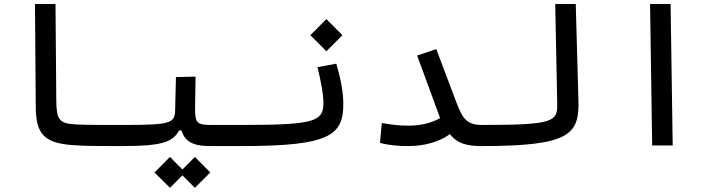

<svg xmlns="http://www.w3.org/2000/svg" viewBox="-20 -713 3556 941"><path d="M580.1 2.9C600.1 2.9 612.8 -12.7 612.8 -54.2C612.8 -84.5 605 -100.6 585.9 -100.6H547.9C467.3 -100.6 411.1 -100.6 354 -103C269 -106.9 256.8 -127.4 255.9 -220.2L252 -693.4H151.4L155.3 -188.5C156.2 -57.1 195.3 -13.2 332 -2C395.5 2.9 460.4 2.9 542.5 2.9Z M580.1 2.9C769.5 2.9 827.6 -15.6 857.4 -73.7H869.6C884.3 -24.4 918.9 2.9 1007.3 2.9H1166C1189.5 2.9 1208.5 -10.3 1208.5 -56.2C1208.5 -81.1 1196.8 -100.6 1171.9 -100.6H1018.6C947.3 -100.6 936 -107.9 936 -179.2L938.5 -337.4L842.3 -335.4L838.4 -174.3C836.9 -108.4 816.9 -100.6 585.9 -100.6ZM935.1 207.5 1010.7 132.3 935.1 56.2 874 117.7 813 56.2 737.3 132.3 813 207.5 874 146.5Z M1166 2.9C1596.2 2.9 1662.6 -49.8 1662.6 -203.6C1662.6 -259.8 1650.4 -324.7 1628.4 -400.9L1536.1 -383.8C1552.2 -315.9 1564.9 -256.3 1564.9 -208C1564.9 -119.1 1524.4 -100.6 1171.9 -100.6C1160.6 -100.6 1149.9 -87.4 1149.9 -52.7C1149.9 -16.6 1153.3 2.9 1166 2.9ZM1579.6 -461.9 1658.2 -540.5 1579.6 -619.6 1501 -540.5Z M1981.4 2.9C2056.6 2.9 2132.3 -16.6 2185.1 -55.7C2220.2 -10.3 2265.1 2.4 2337.9 2.9C2361.3 2.9 2380.4 -9.3 2380.4 -55.2C2380.4 -94.7 2368.7 -100.6 2343.8 -100.6C2271 -100.6 2248.5 -127.9 2219.2 -205.1L2118.2 -472.2L2024.4 -440.9L2137.2 -133.8C2085.9 -106.4 2034.2 -97.2 1981.4 -97.2C1934.1 -97.2 1896.5 -102.1 1851.1 -110.4L1842.3 -12.7C1887.2 -0.5 1935.5 2.9 1981.4 2.9Z M2337.9 2.9C2769.5 2.9 2819.8 -52.2 2814.9 -219.7L2801.8 -693.4H2701.2L2710.9 -205.1C2712.9 -116.7 2693.8 -100.6 2343.8 -100.6C2324.2 -100.6 2309.6 -89.4 2309.6 -51.3C2309.6 -16.1 2318.8 2.9 2337.9 2.9Z M3176.3 0H3276.9L3266.6 -693.4H3166Z"/></svg>

Font: CaskaydiaCove Nerd Font
Style: Regular
Weight: 400
Designer: Aaron Bell
Foundry: Saja Typeworks
Version: Version 2111.1;Nerd Fonts 2.3.3